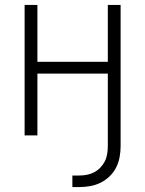

<svg xmlns="http://www.w3.org/2000/svg" viewBox="-20 -550 590 780"><path d="M274 210V163H302Q318 163 333.5 160Q349 157 363 149.5Q377 142 388 130.5Q399 119 406 105Q413 91 415.5 75Q418 59 418 43V-251H132V0H80V-530H132V-299H418V-530H470V43Q470 66 466 88Q462 110 452 130Q442 150 425.5 166Q409 182 389 192Q369 202 346.5 206Q324 210 302 210Z"/></svg>

Font: Lode Dark Term
Style: Regular
Weight: 400
Monospace: yes
Designer: Belleve Invis
Foundry: Belleve Invis
Version: Version 29.2.0